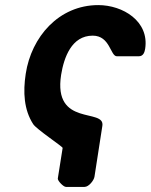

<svg xmlns="http://www.w3.org/2000/svg" viewBox="-20 -554 592 754"><path d="M81 -264C70 -192 74 -123 110 -67C122 -47 227 22 226 27L207 147C206 156 229 180 239 180H312C329 180 349 154 351 140L382 -60C393 -131 188 -54 220 -260C231 -328 261 -414 344 -414C413 -414 413 -333 439 -333H525C544 -333 548 -351 550 -362C567 -471 462 -534 366 -534C211 -534 103 -409 81 -264Z"/></svg>

Font: Asimov Print
Style: CIt
Weight: 500
Designer: Google
Version: Version 2.000980: 2014